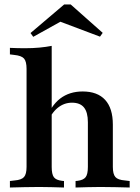

<svg xmlns="http://www.w3.org/2000/svg" viewBox="-20 -836 622 856"><path d="M154.8 -2.4Q118.5 -2.4 88.3 -1.6Q58.1 -0.8 24.2 0V-29L45.2 -31.5Q75.8 -33.9 87.1 -46.8Q98.4 -59.7 98.4 -91.9V-208.1H210.5V-91.9Q210.5 -58.9 220.2 -46Q229.8 -33.1 256.5 -29.8L265.3 -29V0Q235.5 -0.8 210.1 -1.6Q184.7 -2.4 154.8 -2.4ZM371.8 -208.1V-291.1Q371.8 -335.5 354.4 -356.9Q337.1 -378.2 300.8 -378.2Q265.3 -378.2 236.7 -354.8Q208.1 -331.5 187.1 -280.6L179.8 -293.5Q206.5 -364.5 248 -396.4Q289.5 -428.2 348.4 -428.2Q414.5 -428.2 448.8 -390.7Q483.1 -353.2 483.1 -280.6V-208.1ZM427.4 -2.4Q397.6 -2.4 372.2 -1.6Q346.8 -0.8 316.9 0V-29L325.8 -29.8Q351.6 -33.1 361.7 -46Q371.8 -58.9 371.8 -91.9V-208.1H483.1V-91.9Q483.1 -59.7 494.4 -46.8Q505.6 -33.9 537.1 -31.5L558.1 -29V0Q523.4 -0.8 493.5 -1.6Q463.7 -2.4 427.4 -2.4ZM98.4 -208.1V-529Q98.4 -562.1 87.1 -575Q75.8 -587.9 43.5 -591.1L24.2 -593.5V-622.6Q42.7 -621.8 58.1 -621.4Q73.4 -621 91.1 -621Q126.6 -621 156 -623.8Q185.5 -626.6 210.5 -631.5V-622.6V-208.1ZM128.2 -671.8 116.1 -688.7 266.1 -816.1H295.2L437.9 -689.5L425.8 -672.6L216.1 -751.6L286.3 -759.7Z"/></svg>

Font: Playfair 5pt SemiExpanded Light
Style: Bold
Weight: 700
Version: Version 2.203